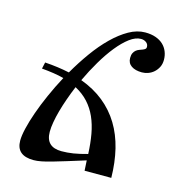

<svg xmlns="http://www.w3.org/2000/svg" viewBox="-99 -719 746 817"><g transform="rotate(15 274.0 -311.0)"><path d="M56.2 -373 62.5 -401.4Q121.1 -397.5 170.9 -386.7Q199.2 -436 231.7 -481.2Q264.2 -526.4 299.1 -560.5Q334 -594.7 369.9 -615Q405.8 -635.3 441.4 -635.3Q467.8 -635.3 487.8 -628.2Q507.8 -621.1 521 -608.6Q534.2 -596.2 541 -579.3Q547.9 -562.5 547.9 -543Q547.9 -524.4 540.8 -510.5Q533.7 -496.6 522.7 -486.8Q511.7 -477.1 498 -472.2Q484.4 -467.3 470.7 -467.3Q441.4 -467.3 424.1 -479.2Q406.7 -491.2 406.7 -513.7Q406.7 -527.3 410.9 -535.6Q415 -543.9 421.4 -549.1Q427.7 -554.2 435.3 -556.9Q442.9 -559.6 449.2 -562Q455.6 -564.5 459.7 -567.6Q463.9 -570.8 463.9 -576.7Q463.9 -589.4 454.1 -596.7Q444.3 -604 431.2 -604Q407.2 -604 381.1 -584.5Q355 -564.9 328.6 -532.2Q302.2 -499.5 277.1 -457Q252 -414.6 230.5 -368.7Q289.1 -347.2 332.3 -312.3Q375.5 -277.3 403.8 -230.7Q432.1 -184.1 446.3 -126Q460.4 -67.9 461.4 0H343.8L341.3 -44.9Q295.4 -30.8 261 -20Q226.6 -9.3 200.7 -2Q174.8 5.4 156 9Q137.2 12.7 122.1 12.7Q45.9 12.7 45.9 -53.2Q45.9 -74.7 53.7 -107.9Q61.5 -141.1 75.7 -181.4Q89.8 -221.7 109.9 -266.8Q129.9 -312 154.3 -357.4Q132.8 -363.3 108.4 -366.9Q84 -370.6 56.2 -373ZM157.7 -122.1Q157.7 -54.7 227.1 -54.7Q239.7 -54.7 252.4 -55.7Q265.1 -56.6 278.8 -58.8Q292.5 -61 307.6 -64.5Q322.8 -67.9 340.3 -72.8Q338.4 -119.1 331.3 -158.9Q324.2 -198.7 309.6 -231.7Q294.9 -264.6 271.7 -290Q248.5 -315.4 214.8 -333.5Q202.1 -303.2 191.7 -273.4Q181.2 -243.7 173.6 -216.3Q166 -189 161.9 -165Q157.7 -141.1 157.7 -122.1Z"/></g></svg>

Font: Arian Grqi
Style: Regular
Weight: 400
Designer: Ruben Hakobyan (Tarumian)
Foundry: Ruben Hakobyan (Tarumian)
Version: Version 1.003